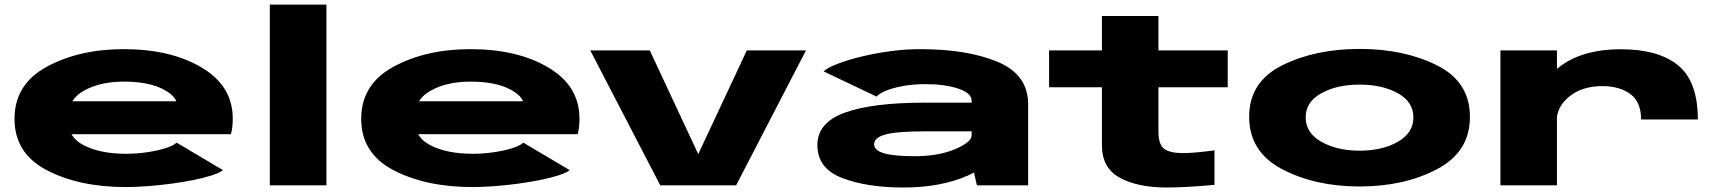

<svg xmlns="http://www.w3.org/2000/svg" viewBox="-20 -805 7496 834"><path d="M526.5 7.5Q324.5 7.5 183.8 -65.5Q43 -138.5 43 -289Q43 -439 183.5 -515.2Q324 -591.5 518 -591.5Q721.5 -591.5 856.2 -511.5Q991 -431.5 991 -290Q991 -248 983 -222H290.5Q308.5 -191.5 345.5 -173Q417.5 -137 527.5 -137Q575 -137 621 -144Q667 -151 701 -162Q735 -173 747 -185.5L948.5 -66Q934.5 -54.5 900.8 -43.5Q867 -32.5 821 -23.2Q775 -14 723 -7Q671 0 620.2 3.8Q569.5 7.5 526.5 7.5ZM294 -365H746Q734 -394.5 686.5 -418.5Q623 -450.5 518.5 -450.5Q414.5 -450.5 344.5 -411Q311.5 -393 294 -365Z M1152 0V-785H1398V0Z M2032.5 7.5Q1830.5 7.5 1689.8 -65.5Q1549 -138.5 1549 -289Q1549 -439 1689.5 -515.2Q1830 -591.5 2024 -591.5Q2227.5 -591.5 2362.2 -511.5Q2497 -431.5 2497 -290Q2497 -248 2489 -222H1796.5Q1814.5 -191.5 1851.5 -173Q1923.5 -137 2033.5 -137Q2081 -137 2127 -144Q2173 -151 2207 -162Q2241 -173 2253 -185.5L2454.5 -66Q2440.5 -54.5 2406.8 -43.5Q2373 -32.5 2327 -23.2Q2281 -14 2229 -7Q2177 0 2126.2 3.8Q2075.5 7.5 2032.5 7.5ZM1800 -365H2252Q2240 -394.5 2192.5 -418.5Q2129 -450.5 2024.5 -450.5Q1920.5 -450.5 1850.5 -411Q1817.5 -393 1800 -365Z M2848 0 2544 -586H2802.5L3013 -135.5L3224 -586H3481L3177.5 0Z M4223.5 0 4210.5 -55.5Q4197 -48 4182 -41.5Q4064.5 9.5 3903.5 9.5Q3746 9.5 3638.2 -31.8Q3530.5 -73 3530.5 -175Q3530.5 -272.5 3650 -315.8Q3769.5 -359 3994.5 -359H4200.5V-367Q4200.5 -401 4142 -420.2Q4083.5 -439.5 4000.5 -439.5Q3949 -439.5 3905 -431.8Q3861 -424 3830.2 -411.8Q3799.5 -399.5 3787.5 -385.5L3557.5 -495Q3575 -511 3619 -528Q3663 -545 3723 -559.5Q3783 -574 3849 -582.8Q3915 -591.5 3977 -591.5Q4183 -591.5 4314.5 -536Q4446 -480.5 4446 -352V0ZM4200.5 -216.5V-234.5H4001Q3875 -234.5 3826 -220.8Q3777 -207 3777 -179Q3777 -151.5 3820.5 -139Q3864 -126.5 3953 -126.5Q4057 -126.5 4128.8 -157.2Q4200.5 -188 4200.5 -216.5Z M5048.5 9.5Q4921.5 9.5 4844 -33Q4766.5 -75.5 4766.5 -173.5V-426H4537V-586H4766.5V-735.5H5012V-586H5313V-426H5012V-233.5Q5012 -176 5038 -157.8Q5064 -139.5 5121.5 -140Q5171 -140.5 5255.5 -152V-2Q5127 9.5 5048.5 9.5Z M5886 5Q5692.5 5 5549.2 -70.2Q5406 -145.5 5406 -297.5Q5406 -449.5 5549.2 -521Q5692.5 -592.5 5886 -592.5Q6079.5 -592.5 6222.2 -521Q6365 -449.5 6365 -297.5Q6365 -145.5 6222.2 -70.2Q6079.5 5 5886 5ZM5886 -150.5Q5984.5 -150.5 6052 -189.2Q6119.5 -228 6119.5 -295Q6119.5 -362.5 6052 -400Q5984.5 -437.5 5886 -437.5Q5787.5 -437.5 5719.5 -400Q5651.5 -362.5 5651.5 -295Q5651.5 -228 5719.5 -189.2Q5787.5 -150.5 5886 -150.5Z M7108.5 -286Q7108.5 -362.5 7061.5 -396.8Q7014.5 -431 6940.5 -431Q6853.5 -431 6797.5 -386.5Q6751.5 -349.5 6743 -299V0H6497.5V-586H6743V-506Q6745.5 -507.5 6747.5 -509.5Q6847.5 -591 7021 -591Q7184 -591 7269.5 -521Q7355 -451 7355 -286Z"/></svg>

Font: Anybody UltraExpanded ExtraBold
Style: Regular
Weight: 800
Width: 9
Designer: Tyler Finck
Foundry: Etcetera Type Company
Version: Version 1.010; ttfautohint (v1.8.3) -l 8 -r 50 -G 200 -x 14 